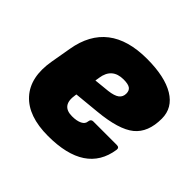

<svg xmlns="http://www.w3.org/2000/svg" viewBox="-135 -653 807 807"><g transform="rotate(45 268.5 -250.0)"><path d="M245 12Q127 12 71.5 -49Q16 -110 35 -220L51 -312Q85 -512 310 -512Q416 -512 474 -477Q532 -442 532 -378Q532 -296 484 -257Q436 -218 319 -207L206 -196L205 -190Q193 -118 258 -118Q286 -118 303 -126.5Q320 -135 321 -151Q323 -166 336 -166H476Q492 -166 490 -151Q466 12 245 12ZM221 -294 290 -301Q323 -305 337.5 -316Q352 -327 352 -347Q352 -365 340.5 -373Q329 -381 302 -381Q234 -381 224 -313Z"/></g></svg>

Font: Sofia Sans ExtraBlack
Style: Italic
Weight: 1000
Italic angle: -9°
Designer: Botio Nikoltchev, Ani Petrova
Foundry: lettersoup
Version: Version 4.100; ttfautohint (v1.8.4.7-5d5b)